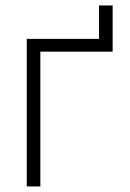

<svg xmlns="http://www.w3.org/2000/svg" viewBox="-20 -670 467 690"><path d="M384.8 -484.4H125V0H76.2V-530.3H335.9V-650.4H384.8Z"/></svg>

Font: Pretendard JP ExtraLight
Style: Regular
Weight: 200
Designer: Base glyphs from Inter by Rasmus Andersson; Hangeul glyphs from Noto Sans CJK(Source Han Sans) by Jang Soo-young and Kan
Foundry: Kil Hyung-jin
Version: Version 1.309